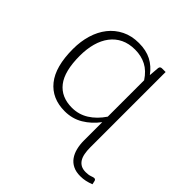

<svg xmlns="http://www.w3.org/2000/svg" viewBox="-183 -649 976 976"><g transform="rotate(45 305.0 -161.0)"><path d="M421.5 -390.5Q394.5 -432 359 -450.2Q323.5 -468.5 279 -468.5Q235 -468.5 202 -452.5Q169 -436.5 146.8 -407.2Q124.5 -378 113.2 -337.2Q102 -296.5 102 -247.5Q102 -136.5 142.8 -84.2Q183.5 -32 260.5 -32Q309.5 -32 350 -57.5Q390.5 -83 421.5 -129ZM609.5 169Q590.5 176.5 573.2 180.2Q556 184 536.5 184Q505.5 184 483.8 173.2Q462 162.5 448.2 143.2Q434.5 124 428 98Q421.5 72 421.5 42V-89.5Q388.5 -45.5 345 -19.5Q301.5 6.5 247 6.5Q155 6.5 104 -57Q53 -120.5 53 -247.5Q53 -302 67.2 -349.2Q81.5 -396.5 109 -431.2Q136.5 -466 176.8 -486Q217 -506 269.5 -506Q321 -506 358.5 -486.8Q396 -467.5 423.5 -429.5L428 -485Q430 -497.5 443 -497.5H469V45Q469 69 472.8 88.5Q476.5 108 485.2 121.8Q494 135.5 507.8 142.8Q521.5 150 542 150Q561.5 150 575.2 145Q589 140 593.5 140Q596.5 140 600.2 141.8Q604 143.5 605.5 150.5Z"/></g></svg>

Font: Lato 2
Style: Regular
Weight: 300
Designer: Lukasz Dziedzic with Adam Twardoch and Botio Nikoltchev
Foundry: tyPoland Lukasz Dziedzic
Version: Version 2.015; 2015-08-06; http://www.latofonts.com/